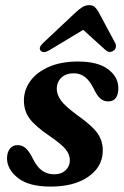

<svg xmlns="http://www.w3.org/2000/svg" viewBox="-20 -696 469 727"><path d="M185.5 -36Q212 -36 228.2 -51.2Q244.5 -66.5 244.5 -89Q244.5 -110 229.5 -129.5Q214.5 -149 168.5 -180.5Q114 -217.5 92 -247Q70 -276.5 70.5 -318Q71.5 -358 96 -390.8Q120.5 -423.5 166 -443.2Q211.5 -463 275.5 -463Q350.5 -463 389 -434Q427.5 -405 428 -364Q428.5 -312 389.5 -312Q372.5 -312 359.8 -323Q347 -334 334 -362Q320 -390 302 -404.2Q284 -418.5 259 -418.5Q230 -418.5 212.5 -402Q195 -385.5 195 -359.5Q195 -338 210.5 -316Q226 -294 274 -259Q332.5 -217.5 351.8 -187.5Q371 -157.5 369 -120Q366.5 -62.5 313.2 -26Q260 10.5 171.5 10.5Q89 10.5 47.8 -22.2Q6.5 -55 6.5 -97Q7 -119.5 17.5 -133Q28 -146.5 46 -146.5Q65 -146.5 78.5 -133.8Q92 -121 104.5 -95Q121 -62 140.8 -49Q160.5 -36 185.5 -36ZM168 -506.5Q144.5 -492 133.5 -504.5Q124.5 -516 144 -534L267.5 -650Q281 -662.5 292.5 -669.5Q304 -676.5 317.5 -676.5Q331 -676.5 338.8 -669.5Q346.5 -662.5 353.5 -650L416 -533.5Q420.5 -524 418.5 -516.2Q416.5 -508.5 410.5 -504.5Q394.5 -493 379 -507L295 -583Z"/></svg>

Font: Fraunces 72pt Soft SemiBold
Style: Italic
Weight: 600
Italic angle: -16°
Version: Version 1.000;[b76b70a41]